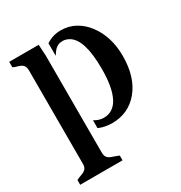

<svg xmlns="http://www.w3.org/2000/svg" viewBox="-162 -608 860 914"><g transform="rotate(-30 268.0 -150.5)"><path d="M180.7 -423.8V113.8Q181.6 137.2 202.1 147.5Q211.9 151.9 223.6 155.5Q235.4 159.2 248 165V190.9H15.1V165Q25.4 159.2 36.4 155.5Q47.4 151.9 56.2 147.5Q76.2 136.7 76.2 113.8V-403.8Q76.2 -429.7 56.6 -439.5Q48.3 -443.8 37.4 -446.5Q26.4 -449.2 15.1 -455.1V-484.9H177.2ZM295.4 13.2Q253.4 13.2 221.2 -1.5L221.7 -44.9Q245.6 -28.8 272.2 -28.8Q298.8 -28.8 318.6 -41.3Q338.4 -53.7 352.1 -79.1Q380.4 -132.3 380.4 -235.8Q380.4 -397.9 319.8 -433.6Q301.8 -443.8 285.4 -443.8Q269 -443.8 259.5 -439.2Q250 -434.6 242.7 -427.7Q233.9 -419.4 221.2 -398.9V-467.8Q257.3 -492.2 301.5 -492.2Q345.7 -492.2 381.3 -472.4Q417 -452.6 442.9 -418Q497.6 -345.7 497.6 -238.8Q497.6 -122.6 440.4 -53.7Q384.3 13.2 295.4 13.2Z"/></g></svg>

Font: Stardos Stencil
Style: Regular
Weight: 400
Version: Version 1.000